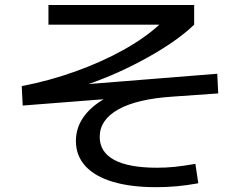

<svg xmlns="http://www.w3.org/2000/svg" viewBox="-20 -734 978 772"><path d="M285.2 -167Q285.2 -217.8 313.7 -260.3Q342.3 -302.7 397 -335L71.3 -309.6L67.4 -387.7Q176.8 -408.7 282 -446.3Q387.2 -483.9 474.9 -532.5Q562.5 -581.1 620.6 -634.8H174.8V-713.9H760.7V-634.8Q693.8 -570.3 576.2 -504.4Q458.5 -438.5 335.9 -396L853.5 -437.5L857.4 -358.4L676.8 -345.7Q531.7 -336.4 456.3 -294.4Q380.9 -252.4 380.9 -183.6Q380.9 -122.6 439.2 -91.1Q497.6 -59.6 611.3 -59.6Q648.4 -59.6 683.1 -63.2Q717.8 -66.9 765.6 -75.2L777.3 2.9Q731.4 11.2 691.2 14.9Q650.9 18.6 607.4 18.6Q505.4 18.6 433.1 -3.2Q360.8 -24.9 323 -66.7Q285.2 -108.4 285.2 -167Z"/></svg>

Font: Pretendard Medium
Style: Regular
Weight: 500
Designer: Base glyphs from Inter by Rasmus Andersson; Hangeul glyphs from Noto Sans CJK(Source Han Sans) by Jang Soo-young and Kan
Foundry: Kil Hyung-jin
Version: Version 1.309